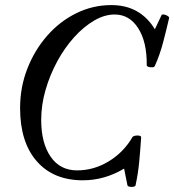

<svg xmlns="http://www.w3.org/2000/svg" viewBox="-20 -696 685 755"><path d="M513 33Q512 37 504.5 38.5Q497 40 489 38Q481 36 481 32L468 -33Q391 13 306 13Q190 13 124.5 -62Q59 -137 59 -271Q59 -353 87.5 -426Q116 -499 165.5 -555.5Q215 -612 280 -644Q345 -676 418 -676Q531 -676 589 -581L615 -636Q616 -640 624 -639Q632 -638 639 -633.5Q646 -629 645 -625Q634 -577 621 -528Q608 -479 589 -437Q587 -430 572 -431.5Q557 -433 557 -440Q558 -531 523.5 -585Q489 -639 431 -639Q391 -639 350 -615Q309 -591 271.5 -549.5Q234 -508 205 -454.5Q176 -401 159 -342Q142 -283 142 -224Q142 -134 179 -80Q216 -26 283 -26Q349 -26 407.5 -61.5Q466 -97 501 -157Q504 -161 512 -162.5Q520 -164 527.5 -162.5Q535 -161 535 -156Q532 -108 527.5 -60.5Q523 -13 513 33Z"/></svg>

Font: Junicode Two Beta Condensed Medium
Style: Italic
Weight: 500
Width: 3
Italic angle: -9°
Version: Version 1.053; ttfautohint (v1.8.4)